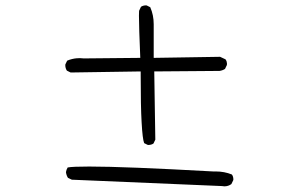

<svg xmlns="http://www.w3.org/2000/svg" viewBox="-20 -714 1040 705"><path d="M522 -182.1Q523.4 -181.6 526.6 -181.6Q529.8 -181.6 534.4 -182.9Q539.1 -184.1 543.5 -187L550.3 -201.2L546.4 -451.7L786.1 -453.6Q796.9 -455.1 806.2 -460.9L813 -475.1Q813.5 -476.6 813.5 -479.7Q813.5 -482.9 812.3 -487.5Q811 -492.2 808.1 -496.1L788.1 -505.4L544.4 -501.5V-625Q544.4 -658.7 531.7 -687.5L519 -693.8Q517.6 -694.3 516.6 -694.3Q505.4 -694.3 497.6 -689L490.7 -674.3Q490.2 -667.5 490.2 -656.2Q490.2 -615.2 495.1 -501.5L287.6 -499.5Q279.3 -500.5 273.9 -500.5Q268.6 -500.5 261.5 -500Q254.4 -499.5 244.9 -497.3Q235.4 -495.1 226.6 -491.2L220.2 -478Q219.7 -476.6 219.7 -475.6Q219.7 -463.4 225.6 -454.6L239.3 -447.8L496.6 -451.7V-438.5Q496.6 -322.3 500 -264.6Q503.4 -203.1 509.3 -188.5ZM803.7 -29.8Q818.4 -29.8 829.6 -38.1L836.4 -52.2Q836.9 -53.7 836.9 -54.7Q836.9 -65.9 831.5 -73.2Q804.2 -84.5 771 -84.5Q766.6 -84.5 761.7 -84.5Q438.5 -102.5 307.6 -102.5Q246.6 -102.5 228.5 -99.1Q223.6 -91.3 222.2 -82Q223.6 -70.3 229.5 -61L243.7 -54.2L794.9 -30.8Q799.3 -29.8 803.7 -29.8Z"/></svg>

Font: NaikaiFont
Style: ExtraLight
Weight: 200
Version: Version 1.89